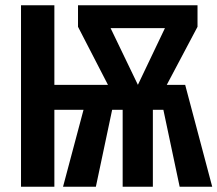

<svg xmlns="http://www.w3.org/2000/svg" viewBox="-20 -711 828 731"><path d="M788 0H664L602 -293H562V0H447V-293H407L345 0H220L298 -293H187V0H60V-691H187V-388H391L277 -609V-691H732V-609L615 -388H685ZM401 -604 505 -388 608 -604Z"/></svg>

Font: Fira Sans Compressed Medium
Style: Regular
Weight: 500
Width: 1
Designer: bBox Type GmbH & Carrois Corporate GbR & Edenspiekermann AG
Foundry: bBox Type GmbH & Carrois Corporate GbR & Edenspiekermann AG
Version: Version 4.301